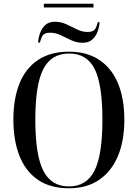

<svg xmlns="http://www.w3.org/2000/svg" viewBox="-20 -1003 742 1033"><path d="M216 -963V-983H483V-963ZM185 -774Q187 -802 196.5 -827.5Q206 -853 225 -869.5Q244 -886 275 -886Q308 -886 337 -872.5Q366 -859 394 -845Q422 -831 451 -831Q482 -831 492 -847.5Q502 -864 506 -884H516Q514 -856 504 -830.5Q494 -805 475 -789Q456 -773 425 -773Q392 -773 363.5 -786.5Q335 -800 307 -813.5Q279 -827 249 -827Q218 -827 208.5 -810.5Q199 -794 195 -774ZM351 10Q250 10 183.5 -36Q117 -82 84.5 -165Q52 -248 52 -359Q52 -471 84.5 -553Q117 -635 184 -680Q251 -725 352 -725Q448 -725 514.5 -680.5Q581 -636 615 -554Q649 -472 649 -358Q649 -246 614.5 -163.5Q580 -81 513.5 -35.5Q447 10 351 10ZM351 0Q445 0 488 -84Q531 -168 531 -358Q531 -548 489.5 -631.5Q448 -715 352 -715Q256 -715 213 -631.5Q170 -548 170 -358Q170 -169 213 -84.5Q256 0 351 0Z"/></svg>

Font: Noto Serif Display SemiCondensed Medium
Style: Regular
Weight: 500
Width: 4
Designer: Monotype Design Team
Foundry: Monotype Imaging Inc.
Version: Version 2.009